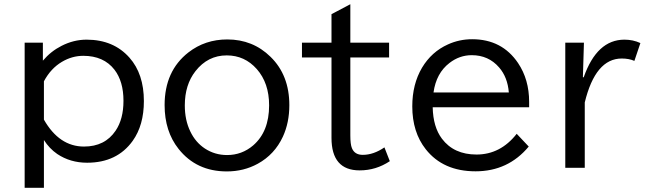

<svg xmlns="http://www.w3.org/2000/svg" viewBox="-20 -766 3040 905"><path d="M182.1 -564.9V-480Q219.7 -524.4 270 -549.8Q327.1 -579.1 388.2 -579.1Q515.1 -579.1 590.3 -494.1Q658.2 -417.5 658.2 -289.6Q658.2 -175.8 605.5 -102.1Q531.7 1 390.6 1Q311.5 1 250 -40Q212.4 -65.9 187 -106V119.1H96.2V-564.9ZM187 -202.1Q259.3 -75.2 376 -75.2Q474.6 -75.2 524.9 -149.9Q562 -204.6 562 -291Q562 -382.3 519.5 -437.5Q468.8 -502.9 372.6 -502.9Q319.8 -502.9 272 -474.6Q219.2 -443.4 187 -382.8Z M1051.3 -580.1Q1171.9 -580.1 1255.4 -498Q1343.8 -411.6 1343.8 -270.5Q1343.8 -188 1313.5 -122.1Q1274.4 -37.6 1194.8 5.9Q1128.9 42 1049.3 42Q905.8 42 821.8 -64Q755.9 -147 755.9 -270.5Q755.9 -431.6 868.2 -519Q946.8 -580.1 1051.3 -580.1ZM1048.8 -504.9Q959.5 -504.9 901.4 -430.7Q851.1 -366.7 851.1 -269Q851.1 -199.7 877 -146.5Q901.4 -95.2 945.8 -65.9Q992.7 -35.2 1050.3 -35.2Q1120.1 -35.2 1173.3 -80.6Q1248.5 -145.5 1248.5 -269.5Q1248.5 -374.5 1190.4 -440.4Q1133.3 -504.9 1048.8 -504.9Z M1631.3 -746.1V-564.9H1814V-495.1H1631.3V-127.9Q1631.3 -85.9 1638.7 -67.9Q1651.4 -36.1 1689.9 -36.1Q1740.7 -36.1 1792 -71.3L1817.4 -6.3Q1752.4 37.1 1675.3 37.1Q1542.5 37.1 1542.5 -116.2V-495.1H1403.3V-564.9H1542.5V-699.2Z M2474.1 -260.3H2019.5Q2021.5 -167.5 2063 -112.3Q2119.1 -37.6 2226.1 -37.6Q2338.9 -37.6 2415.5 -135.3L2472.2 -75.2Q2375 41.5 2221.7 41.5Q2068.8 41.5 1986.8 -62.5Q1923.3 -143.1 1923.3 -264.6Q1923.3 -369.1 1969.2 -446.8Q2014.2 -522 2091.3 -556.6Q2145 -581.1 2205.6 -581.1Q2346.2 -581.1 2421.9 -468.8Q2474.1 -391.1 2474.1 -286.1ZM2378.4 -330.1Q2372.6 -402.3 2332.5 -448.2Q2282.7 -505.9 2203.6 -505.9Q2146 -505.9 2098.6 -469.2Q2036.1 -421.4 2023.4 -330.1Z M2727.5 -401.9H2731.4Q2793.5 -579.1 2923.3 -579.1Q2963.9 -579.1 2998.5 -563L2970.2 -479Q2944.8 -490.2 2910.6 -490.2Q2786.6 -490.2 2736.3 -283.2V24.9H2644.5V-564.9H2732.4Z"/></svg>

Font: BIZ UDPGothic
Style: Regular
Weight: 400
Designer: TypeBank Co., Ltd.
Foundry: Morisawa Inc.
Version: Version 1.051